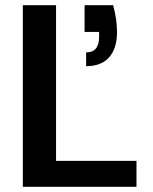

<svg xmlns="http://www.w3.org/2000/svg" viewBox="-20 -720 591 740"><path d="M312 -465V-518Q362 -518 362 -578V-597H306V-700H416Q424 -671 427.5 -645Q431 -619 431 -596Q431 -534 401 -499.5Q371 -465 312 -465ZM68 0V-700H196V-100H506V0Z"/></svg>

Font: DeepMind Sans
Style: Bold
Weight: 700
Designer: Jonny Pinhorn / Modifications: Colophon Foundry
Foundry: Colophon Foundry
Version: Version 1.002; ttfautohint (v1.8.2)